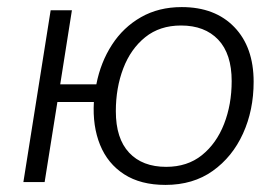

<svg xmlns="http://www.w3.org/2000/svg" viewBox="-20 -514 787 542"><path d="M447 8Q377 8 330.5 -22Q284 -52 262.5 -105Q241 -158 245 -226H142L106 0H46L123 -485H183L150 -276H252Q264 -338 296 -387.5Q328 -437 378 -465.5Q428 -494 493 -494Q587 -494 641.5 -437.5Q696 -381 696 -283Q696 -203 666 -137Q636 -71 580.5 -31.5Q525 8 447 8ZM449 -43Q509 -43 550 -76Q591 -109 612.5 -164Q634 -219 634 -285Q634 -362 596 -402Q558 -442 491 -442Q431 -442 390 -409Q349 -376 328 -321Q307 -266 307 -200Q307 -123 344.5 -83Q382 -43 449 -43Z"/></svg>

Font: Nunito Sans Light
Style: Italic
Weight: 300
Italic angle: -9°
Designer: Vernon Adams
Foundry: Vernon Adams
Version: Version 3.006; ttfautohint (v1.8.3)